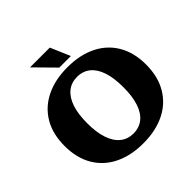

<svg xmlns="http://www.w3.org/2000/svg" viewBox="-220 -1062 1269 1269"><g transform="rotate(-45 415.0 -427.5)"><path d="M415 15Q300 15 214 -27Q128 -69 81 -149Q34 -229 34 -341Q34 -453 81 -532.5Q128 -612 214 -654Q300 -696 415 -696Q531 -696 616.5 -654Q702 -612 749 -532.5Q796 -453 796 -341Q796 -229 749 -149Q702 -69 616.5 -27Q531 15 415 15ZM415 -77Q469 -77 507 -107.5Q545 -138 564.5 -197Q584 -256 584 -341Q584 -427 564.5 -486Q545 -545 507 -575.5Q469 -606 415 -606Q362 -606 324 -575.5Q286 -545 266 -486Q246 -427 246 -341Q246 -256 266 -197Q286 -138 324 -107.5Q362 -77 415 -77ZM376 -732 240 -870H425L484 -732Z"/></g></svg>

Font: Montagu Slab
Style: Bold
Weight: 700
Designer: Florian Karsten
Foundry: Florian Karsten
Version: Version 1.000